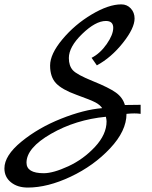

<svg xmlns="http://www.w3.org/2000/svg" viewBox="-40 -657 687 870"><path d="M-20 106Q-20 47.9 56.9 -15.1Q133.8 -78.1 236.8 -119.1Q339.8 -160.2 422.9 -167Q413.1 -182.1 392.1 -193.1Q371.1 -204.1 306.2 -227.5Q241.2 -251 214.1 -279.5Q187 -308.1 187 -360.1Q187 -412.1 242.9 -479Q298.8 -545.9 375.5 -591.6Q452.1 -637.2 509.8 -637.2Q535.6 -637.2 552.7 -618.7Q569.8 -600.1 569.8 -573.2Q569.8 -529.3 516.8 -462.6Q463.9 -396 398.9 -360.8L375 -395Q414.1 -415 443.6 -457.5Q473.1 -500 473.1 -531Q473.1 -562 439.9 -562Q393.1 -562 332.5 -503.4Q272 -444.8 272 -394Q272 -358.9 290 -338.9Q308.1 -318.8 381.1 -289.3Q454.1 -259.8 485.1 -237.5Q516.1 -215.3 525.9 -181.2L597.2 -182.1V-141.1Q585 -143.1 569.1 -143.1Q553.2 -143.1 533.2 -141.1Q533.2 -64 459 15.1Q384.8 94.2 280.3 143.6Q175.8 192.9 85.9 192.9Q39.1 192.9 9.5 168.9Q-20 145 -20 106ZM80.1 80.1Q80.1 127.9 158.2 127.9Q201.2 127.9 269.5 96.4Q337.9 64.9 390.4 8.5Q442.9 -47.9 442.9 -106.9Q442.9 -113.8 439.9 -127.9Q302.7 -114.7 191.4 -50.8Q80.1 13.2 80.1 80.1Z"/></svg>

Font: Marck Script
Style: Regular
Weight: 400
Designer: Denis Masharov, Marck Fogel
Foundry: Denis Masharov
Version: Version 1.002